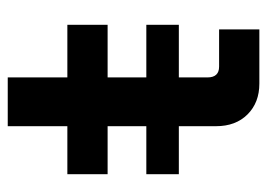

<svg xmlns="http://www.w3.org/2000/svg" viewBox="-117 -573 690 496"><g transform="rotate(-90 228.0 -325.0)"><path d="M260 0Q211 0 180.5 -30.5Q150 -61 150 -112V-392H26V-496H150V-650H276V-496H412V-392H276V-134Q276 -104 304 -104H400V0ZM26 -208V-292H412V-208Z"/></g></svg>

Font: Space Grotesk Light
Style: Bold
Weight: 700
Version: Version 2.000